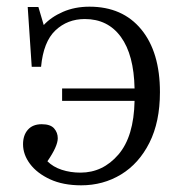

<svg xmlns="http://www.w3.org/2000/svg" viewBox="-20 -541 546 575"><path d="M223 14Q169 14 130 -4Q91 -22 70 -50Q49 -78 49 -109Q49 -136 63.5 -152.5Q78 -169 105 -169Q131 -169 142 -156.5Q153 -144 153 -127Q153 -103 122 -58Q139 -41 165 -32.5Q191 -24 221 -24Q288 -24 334.5 -78Q381 -132 383 -239H166V-276H383Q381 -377 342 -430.5Q303 -484 234 -484Q182 -484 146 -450Q110 -416 103 -341H75L63 -520H95L111 -466Q133 -490 168.5 -505.5Q204 -521 248 -521Q347 -521 403 -453Q459 -385 459 -265Q459 -176 427.5 -113.5Q396 -51 342.5 -18.5Q289 14 223 14Z"/></svg>

Font: Literata 36pt Light
Style: Regular
Weight: 300
Designer: Latin by Veronika Burian and Jose Scaglione. Greek by Irene Vlachou. Cyrillic by Vera Evstafieva.
Foundry: TypeTogether
Version: Version 3.002